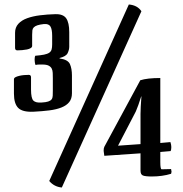

<svg xmlns="http://www.w3.org/2000/svg" viewBox="-20 -786 813 854"><path d="M739 -114 693 -110V-66Q693 -33 699 -33L741 -34Q743 -26 743 -22Q743 -19 741 -13Q702 -1 655 -1Q626 -1 615.5 -5.5Q605 -10 605 -27V-104L444 -93Q441 -111 441 -115Q441 -127 444 -133L604 -429Q635 -439 693 -439V-150L738 -154Q742 -142 742 -132Q742 -120 739 -114ZM609 -357H608Q595 -315 584 -290L505 -138L605 -145V-279Q605 -305 609 -357ZM609 -736 255 48Q221 45 199 19L553 -766Q591 -763 609 -736ZM212 -627Q212 -655 204.5 -668Q197 -681 175 -679Q157 -677 146.5 -673.5Q136 -670 130.5 -664.5Q125 -659 124 -651Q123 -643 123 -631V-582Q123 -576 116.5 -572Q110 -568 100 -566Q90 -564 78.5 -563Q67 -562 57 -562Q47 -562 47 -573V-640Q47 -664 61.5 -680Q76 -696 101 -705Q126 -714 158 -718Q190 -722 226 -723Q261 -724 274.5 -704.5Q288 -685 288 -643V-578Q288 -565 281 -550Q274 -535 245 -528V-526Q282 -521 291 -501Q300 -481 300 -450V-371Q300 -347 288 -332Q276 -317 253.5 -308Q231 -299 199.5 -295Q168 -291 128 -289Q80 -287 61 -306Q42 -325 42 -370V-433Q42 -439 48.5 -442.5Q55 -446 65 -448.5Q75 -451 86.5 -452Q98 -453 108 -453Q118 -453 118 -442V-388Q118 -349 128.5 -338.5Q139 -328 165 -330Q184 -331 194.5 -334.5Q205 -338 209.5 -344Q214 -350 214.5 -360Q215 -370 215 -384V-438Q215 -451 214.5 -462Q214 -473 210 -481Q206 -489 196.5 -494Q187 -499 168 -499Q162 -499 154.5 -499Q147 -499 138 -497Q136 -502 135 -508.5Q134 -515 134 -520Q134 -523 134.5 -529Q135 -535 137 -538Q161 -540 176 -543Q191 -546 199 -551.5Q207 -557 209.5 -566Q212 -575 212 -589Z"/></svg>

Font: Federant
Style: Medium
Weight: 500
Designer: Cyreal (www.cyreal.org)
Foundry: Cyreal (www.cyreal.org)
Version: Version 1.010